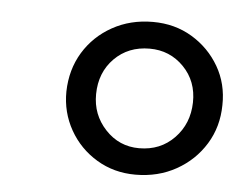

<svg xmlns="http://www.w3.org/2000/svg" viewBox="-35 -832 497 396"><g transform="rotate(5 214.0 -633.5)"><path d="M258 -475Q213.5 -475 177.8 -496.5Q142 -518 121.5 -554.2Q101 -590.5 101.5 -633.5Q102.5 -679 124.2 -714.8Q146 -750.5 183.2 -771.2Q220.5 -792 267 -792Q312.5 -792 348.2 -770.5Q384 -749 404.8 -713.2Q425.5 -677.5 424.5 -633.5Q424 -588.5 402 -552.8Q380 -517 342.5 -496Q305 -475 258 -475ZM261 -530Q305 -530 333.8 -559.8Q362.5 -589.5 363.5 -633.5Q364.5 -677.5 335.8 -707Q307 -736.5 265 -736.5Q221 -736.5 192.2 -707.5Q163.5 -678.5 163 -633.5Q162.5 -591 191 -560.5Q219.5 -530 261 -530Z"/></g></svg>

Font: Merriweather 28pt
Style: Italic
Weight: 400
Italic angle: -7.8°
Version: Version 2.101